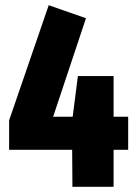

<svg xmlns="http://www.w3.org/2000/svg" viewBox="-20 -717 523 737"><path d="M472 -142H416V0H258L257 -142H15V-255L167 -697L310 -647L184 -269H259L279 -425H416V-269H472Z"/></svg>

Font: Fira Sans Compressed ExtraBold
Style: Regular
Weight: 800
Width: 1
Designer: bBox Type GmbH & Carrois Corporate GbR & Edenspiekermann AG
Foundry: bBox Type GmbH & Carrois Corporate GbR & Edenspiekermann AG
Version: Version 4.301